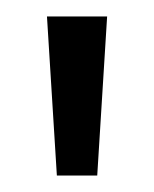

<svg xmlns="http://www.w3.org/2000/svg" viewBox="-20 -815 187 233"><path d="M37 -795H110L98 -602H49Z"/></svg>

Font: Poppins Light
Style: Regular
Weight: 300
Designer: Ninad Kale (Devanagari), Jonny Pinhorn (Latin)
Version: Version 5.002